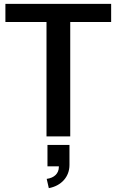

<svg xmlns="http://www.w3.org/2000/svg" viewBox="-20 -707 604 995"><path d="M221 0H344V-593H556V-687H8V-593H221ZM222 220 233 268C298 256 340 209 340 148V44H226V155H285V158C285 192 261 215 222 220Z"/></svg>

Font: Ronzino Medium
Style: Regular
Weight: 500
Designer: Nunzio Mazzaferro
Foundry: Collletttivo
Version: Version 1.000;Glyphs 3.3 (3337)